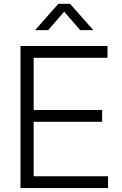

<svg xmlns="http://www.w3.org/2000/svg" viewBox="-20 -963 623 983"><path d="M85 0V-727.5H530.3V-667H152.3V-399.9H502.9V-339.4H152.3V-60.5H533.2V0ZM226.6 -808.6H161.1V-810.5L278.8 -943.4H338.4L456.5 -810.5V-808.6H390.6L308.6 -903.3Z"/></svg>

Font: Inter 24pt Light
Style: Regular
Weight: 300
Designer: Rasmus Andersson
Foundry: rsms
Version: Version 4.001;git-66647c0bb